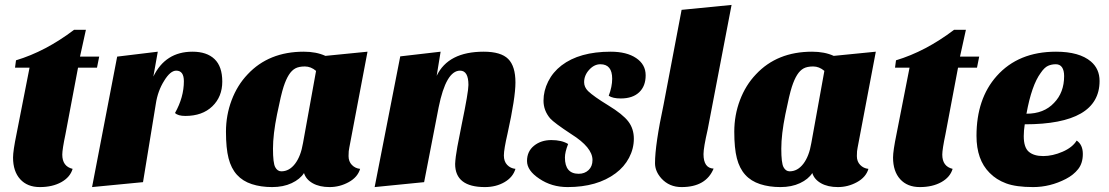

<svg xmlns="http://www.w3.org/2000/svg" viewBox="-20 -740 4504 780"><path d="M33 -100Q33 -127 47 -195L100 -465H41L45 -495Q165 -531 281 -619H329L305 -510H383L374 -465H297L246 -195Q233 -133 233 -112Q233 -64 275 -54Q265 -20 229 0Q193 20 142 20Q91 20 62 -12Q33 -44 33 -100Z M691 -281Q727 -345 727 -410Q727 -453 696 -453Q672 -453 647 -412Q621 -371 613 -318L561 0L354 20L456 -510L621 -530L603 -429Q652 -530 762 -530Q820 -530 851.5 -500Q883 -470 883 -408.5Q883 -347 842.5 -308Q802 -269 733 -269Q703 -269 691 -281Z M986 -438Q1072 -530 1214 -530Q1265 -530 1302 -513L1473 -530L1399 -140Q1396 -128 1396 -106Q1396 -84 1409.5 -70Q1423 -56 1443 -54Q1433 -20 1396.5 0Q1360 20 1319 20Q1278 20 1250.5 4.5Q1223 -11 1215 -37Q1199 -12 1165 4Q1131 20 1085.5 20Q1040 20 1003 8Q966 -4 942.5 -30Q919 -56 908.5 -97Q898 -138 898 -205Q898 -272 921 -333Q944 -394 986 -438ZM1123 -44Q1155 -44 1178.5 -74.5Q1202 -105 1211 -159L1264 -452Q1243 -470 1218.5 -470Q1194 -470 1179.5 -462Q1165 -454 1153.5 -436Q1142 -418 1132 -387.5Q1122 -357 1105.5 -275.5Q1089 -194 1089 -136Q1089 -78 1098 -61Q1107 -44 1123 -44Z M1950 20Q1829 20 1829 -74Q1830 -100 1838 -144L1856 -236Q1883 -366 1883 -395Q1883 -453 1849 -453Q1792 -453 1762 -304L1703 0L1502 20L1606 -511L1770 -530L1754 -432Q1801 -530 1945 -530Q2015 -530 2044.5 -500.5Q2074 -471 2074 -405Q2074 -343 2042 -198Q2027 -133 2027 -108.5Q2027 -84 2040.5 -70Q2054 -56 2074 -54Q2064 -20 2029.5 0Q1995 20 1950 20Z M2453 -351Q2467 -388 2467 -420Q2467 -479 2419 -479Q2394 -479 2373.5 -456.5Q2353 -434 2353 -406Q2353 -386 2369 -370Q2392 -348 2451 -312Q2510 -276 2532.5 -246.5Q2555 -217 2555 -176.5Q2555 -136 2535.5 -99Q2516 -62 2481 -36Q2406 20 2286 20Q2221 20 2171 -14Q2121 -47 2121 -86Q2121 -125 2149.5 -148Q2178 -171 2220 -171Q2262 -171 2288 -155Q2275 -122 2275 -100Q2275 -34 2331 -34Q2355 -34 2371 -49Q2387 -64 2387 -90Q2387 -141 2301 -195Q2231 -241 2215 -259Q2188 -291 2188 -331Q2188 -371 2207 -409Q2226 -447 2261 -474Q2334 -530 2461 -530Q2526 -530 2564.5 -504Q2603 -478 2603 -434Q2603 -390 2576.5 -365Q2550 -340 2502 -340Q2469 -340 2453 -351Z M2879 -55Q2848 20 2749 20Q2699 20 2667 -15Q2641 -44 2641 -77Q2641 -152 2676 -316L2749 -700L2952 -720L2855 -214Q2838 -140 2838 -114Q2838 -57 2879 -55Z M3051 -438Q3137 -530 3279 -530Q3330 -530 3367 -513L3538 -530L3464 -140Q3461 -128 3461 -106Q3461 -84 3474.5 -70Q3488 -56 3508 -54Q3498 -20 3461.5 0Q3425 20 3384 20Q3343 20 3315.5 4.5Q3288 -11 3280 -37Q3264 -12 3230 4Q3196 20 3150.5 20Q3105 20 3068 8Q3031 -4 3007.5 -30Q2984 -56 2973.5 -97Q2963 -138 2963 -205Q2963 -272 2986 -333Q3009 -394 3051 -438ZM3188 -44Q3220 -44 3243.5 -74.5Q3267 -105 3276 -159L3329 -452Q3308 -470 3283.5 -470Q3259 -470 3244.5 -462Q3230 -454 3218.5 -436Q3207 -418 3197 -387.5Q3187 -357 3170.5 -275.5Q3154 -194 3154 -136Q3154 -78 3163 -61Q3172 -44 3188 -44Z M3608 -100Q3608 -127 3622 -195L3675 -465H3616L3620 -495Q3740 -531 3856 -619H3904L3880 -510H3958L3949 -465H3872L3821 -195Q3808 -133 3808 -112Q3808 -64 3850 -54Q3840 -20 3804 0Q3768 20 3717 20Q3666 20 3637 -12Q3608 -44 3608 -100Z M4354 -169Q4379 -152 4379 -114.5Q4379 -77 4360 -53Q4341 -29 4310 -13Q4246 20 4177 20Q4108 20 4067.5 5Q4027 -10 4000 -38Q3947 -91 3947 -188Q3947 -339 4029 -431Q4117 -530 4270 -530Q4365 -530 4412 -490Q4447 -460 4447 -411Q4447 -235 4143 -235Q4139 -209 4139 -187Q4139 -141 4159.5 -123.5Q4180 -106 4218 -106Q4256 -106 4296.5 -123.5Q4337 -141 4354 -169ZM4150 -278Q4221 -278 4262 -322Q4303 -364 4303 -431Q4303 -454 4294.5 -466.5Q4286 -479 4269 -479Q4252 -479 4237.5 -472.5Q4223 -466 4208 -444Q4171 -394 4150 -278Z"/></svg>

Font: Sansita One
Style: Regular
Weight: 400
Version: Version 1.002